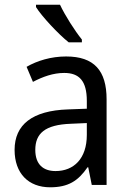

<svg xmlns="http://www.w3.org/2000/svg" viewBox="-20 -786 548 816"><path d="M235 -766H133V-756C157 -717 228 -641 272 -606H328V-618C298 -655 256 -721 235 -766ZM261 -546C197 -546 138 -528 93 -502L120 -438C162 -460 206 -476 253 -476C316 -476 349 -443 349 -357V-324L269 -321C117 -316 42 -256 42 -149C42 -49 101 10 193 10C270 10 312 -17 352 -75H355L370 0H433V-364C433 -486 380 -546 261 -546ZM281 -260 349 -263V-213C349 -111 293 -59 216 -59C164 -59 130 -87 130 -149C130 -218 170 -256 281 -260Z"/></svg>

Font: Noto Sans Armenian SemiCondensed
Style: Regular
Weight: 400
Width: 4
Designer: Monotype Design Team
Foundry: Monotype Imaging Inc.
Version: Version 2.008